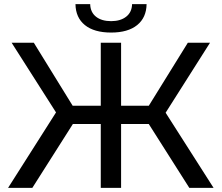

<svg xmlns="http://www.w3.org/2000/svg" viewBox="-20 -906 1069 926"><path d="M893 0 674 -345 758 -395 1010 0ZM534 -308V-396H739V-308ZM764 -339 671 -353 886 -700H993ZM136 0H19L270 -395L355 -345ZM564 0H466V-700H564ZM496 -308H290V-396H496ZM266 -339 36 -700H143L357 -353ZM516 -749Q434 -749 389.5 -785Q345 -821 344 -886H415Q416 -847 443 -825.5Q470 -804 516 -804Q561 -804 588.5 -825.5Q616 -847 617 -886H687Q686 -821 641.5 -785Q597 -749 516 -749Z"/></svg>

Font: MOST Montserrat Medium
Style: Regular
Weight: 500
Designer: Julieta Ulanovsky
Foundry: Julieta Ulanovsky
Version: Version 8.000;March 11, 2024;FontCreator 15.0.0.2926 64-bit